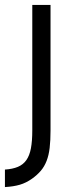

<svg xmlns="http://www.w3.org/2000/svg" viewBox="-65 -567 288 779"><path d="M-45 192Q-10 190 15.5 182.5Q41 175 65 158Q86 143 100.5 126Q115 109 124 86Q133 63 136.5 33Q140 3 140 -38V-547H66V-38Q66 5 60.5 34.5Q55 64 42 82.5Q29 101 7.5 110Q-14 119 -45 121Z"/></svg>

Font: Involve
Style: Regular
Weight: 400
Designer: Stefan Peev
Foundry: Context Ltd.
Version: Version 1.001